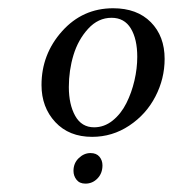

<svg xmlns="http://www.w3.org/2000/svg" viewBox="-20 -559 432 463"><path d="M80.1 -354Q80.1 -428.2 129.6 -483.6Q179.2 -539.1 252.9 -539.1Q310.5 -539.1 343.8 -505.4Q377 -471.7 377 -417Q377 -369.1 354.7 -326.2Q332.5 -283.2 291.7 -256.1Q251 -229 202.1 -229Q146.5 -229 113.3 -264.6Q80.1 -300.3 80.1 -354ZM146 -349.1Q146 -307.1 161.4 -279.5Q176.8 -252 207 -252Q231.4 -252 251.7 -268.3Q272 -284.7 284.7 -310.1Q297.4 -335.4 304.2 -364.7Q311 -394 311 -421.9Q311 -464.8 295.4 -490.5Q279.8 -516.1 249 -516.1Q216.8 -516.1 192.6 -489.7Q168.5 -463.4 157.2 -426.3Q146 -389.2 146 -349.1ZM157.2 -147Q157.2 -165.5 169.9 -177.7Q182.6 -189.9 198.2 -189.9Q212.4 -189.9 219.7 -181.2Q227.1 -172.4 227.1 -160.2Q227.1 -141.1 215.1 -128.7Q203.1 -116.2 186 -116.2Q171.9 -116.2 164.6 -125.5Q157.2 -134.8 157.2 -147Z"/></svg>

Font: Dihjauti S
Style: Bold Italic
Weight: 700
Italic angle: -9°
Designer: T. Christopher White
Version: Version 3.0.0